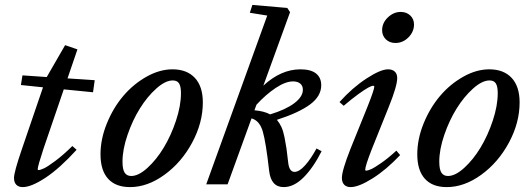

<svg xmlns="http://www.w3.org/2000/svg" viewBox="-20 -745 2137 776"><path d="M71.8 11.2Q55.2 11.2 45.9 1.7Q36.6 -7.8 36.6 -25.9Q36.6 -49.3 68.4 -142.1L153.8 -392.1L64.5 -401.4L70.8 -440.4L168.9 -433.6L243.2 -562.5L293 -545.4L252.9 -428.2L362.8 -420.9L356 -372.1L237.8 -383.8L155.8 -144Q132.3 -72.8 132.3 -61Q132.3 -57.6 135.7 -57.6Q142.6 -57.6 157.5 -64.5Q172.4 -71.3 204.1 -95Q235.8 -118.7 272.5 -154.8L289.6 -139.6Q221.2 -64.5 163.8 -26.6Q106.4 11.2 71.8 11.2Z M505.4 11.2Q447.3 11.2 416.7 -22.7Q386.2 -56.6 386.2 -121.1Q386.2 -183.1 411.9 -246.1Q437.5 -309.1 478 -356.9Q518.6 -404.8 571.8 -434.8Q625 -464.8 677.2 -464.8Q735.4 -464.8 767.6 -430.2Q799.8 -395.5 799.8 -331.1Q799.8 -249 756.8 -168.9Q713.9 -88.9 645 -38.8Q576.2 11.2 505.4 11.2ZM510.3 -33.7Q540 -33.7 576.2 -66.7Q612.3 -99.6 641.8 -148.4Q671.4 -197.3 691.4 -257.6Q711.4 -317.9 711.4 -368.7Q711.4 -396 703.6 -408Q695.8 -419.9 678.2 -419.9Q648.4 -419.9 611.8 -387.2Q575.2 -354.5 545.4 -306.6Q515.6 -258.8 495.4 -199.7Q475.1 -140.6 475.1 -91.8Q475.1 -60.1 483.9 -46.9Q492.7 -33.7 510.3 -33.7Z M813.5 0 1060.1 -682.1 989.7 -693.4 1000 -725.1 1141.1 -712.9 1152.3 -695.8 1044.4 -398.9Q1115.7 -464.8 1194.3 -464.8Q1236.3 -464.8 1257.3 -448Q1278.3 -431.2 1278.3 -400.4Q1278.3 -356.4 1233.4 -323Q1188.5 -289.6 1099.1 -260.7Q1109.9 -248 1117.4 -231.7Q1125 -215.3 1130.1 -189Q1135.3 -162.6 1137.9 -144.5Q1140.6 -126.5 1145 -86.4Q1149.4 -50.3 1170.4 -50.3Q1189.5 -50.3 1213.4 -77.1Q1237.3 -104 1259.3 -145L1279.8 -133.8Q1246.6 -67.9 1207.3 -28.3Q1168 11.2 1126.5 11.2Q1075.7 11.2 1067.9 -53.7Q1054.7 -170.4 1042 -213.9Q1029.3 -257.3 996.6 -266.6L899.9 0ZM1164.6 -416Q1133.8 -416 1094 -389.4Q1054.2 -362.8 1016.6 -321.8L1008.3 -299.3Q1047.4 -295.9 1071.8 -282.7Q1134.8 -301.8 1169.4 -327.9Q1204.1 -354 1204.1 -382.3Q1204.1 -398.4 1193.4 -407.2Q1182.6 -416 1164.6 -416Z M1578.1 -571.3Q1554.7 -571.3 1539.6 -585.9Q1524.4 -600.6 1524.4 -623Q1524.4 -652.3 1547.6 -674.6Q1570.8 -696.8 1599.6 -696.8Q1623 -696.8 1638.2 -682.4Q1653.3 -668 1653.3 -646Q1653.3 -616.7 1630.9 -594Q1608.4 -571.3 1578.1 -571.3ZM1397 11.2Q1380.4 11.2 1371.1 1.5Q1361.8 -8.3 1361.8 -25.9Q1361.8 -55.2 1396 -142.1L1464.8 -312.5Q1492.7 -382.3 1492.7 -395Q1492.7 -398.4 1487.8 -398.4Q1482.4 -398.4 1468.3 -390.9Q1454.1 -383.3 1427.5 -364Q1400.9 -344.7 1369.1 -317.4L1352.1 -332.5Q1404.3 -390.6 1461.2 -427.7Q1518.1 -464.8 1548.3 -464.8Q1565.9 -464.8 1575.7 -455.6Q1585.4 -446.3 1585.4 -429.7Q1585.4 -397.5 1551.3 -313L1481.9 -140.1Q1456.1 -73.7 1456.1 -59.1Q1456.1 -55.2 1459.5 -55.2Q1466.3 -55.2 1480 -61.3Q1493.7 -67.4 1521.7 -86.9Q1549.8 -106.4 1582 -136.2L1597.2 -118.2Q1541.5 -59.1 1485.6 -23.9Q1429.7 11.2 1397 11.2Z M1785.6 11.2Q1727.5 11.2 1697 -22.7Q1666.5 -56.6 1666.5 -121.1Q1666.5 -183.1 1692.1 -246.1Q1717.8 -309.1 1758.3 -356.9Q1798.8 -404.8 1852.1 -434.8Q1905.3 -464.8 1957.5 -464.8Q2015.6 -464.8 2047.9 -430.2Q2080.1 -395.5 2080.1 -331.1Q2080.1 -249 2037.1 -168.9Q1994.1 -88.9 1925.3 -38.8Q1856.4 11.2 1785.6 11.2ZM1790.5 -33.7Q1820.3 -33.7 1856.4 -66.7Q1892.6 -99.6 1922.1 -148.4Q1951.7 -197.3 1971.7 -257.6Q1991.7 -317.9 1991.7 -368.7Q1991.7 -396 1983.9 -408Q1976.1 -419.9 1958.5 -419.9Q1928.7 -419.9 1892.1 -387.2Q1855.5 -354.5 1825.7 -306.6Q1795.9 -258.8 1775.6 -199.7Q1755.4 -140.6 1755.4 -91.8Q1755.4 -60.1 1764.2 -46.9Q1772.9 -33.7 1790.5 -33.7Z"/></svg>

Font: Elstob 6pt Medium
Style: Italic
Weight: 500
Italic angle: -20°
Designer: Peter S. Baker
Version: Version 1.015